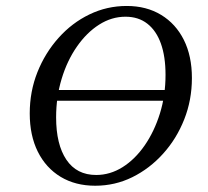

<svg xmlns="http://www.w3.org/2000/svg" viewBox="-20 -602 688 634"><path d="M127.4 -269.4 133.1 -304.8H567.7L562.1 -269.4ZM294.4 11.3Q229 11.3 180.2 -18.1Q131.5 -47.6 104.8 -101.2Q78.2 -154.8 78.2 -227.4Q78.2 -300 103.6 -363.7Q129 -427.4 173.4 -477Q217.7 -526.6 275.4 -554.4Q333.1 -582.3 398.4 -582.3Q463.7 -582.3 512.1 -552.8Q560.5 -523.4 587.1 -470.2Q613.7 -416.9 613.7 -344.4Q613.7 -271.8 588.3 -207.7Q562.9 -143.5 518.5 -94.4Q474.2 -45.2 416.9 -16.9Q359.7 11.3 294.4 11.3ZM297.6 -24.2Q343.5 -24.2 384.7 -50Q425.8 -75.8 457.7 -121.8Q489.5 -167.7 508.1 -227.4Q526.6 -287.1 526.6 -354.8Q526.6 -415.3 511.3 -458.1Q496 -500.8 466.5 -523.8Q437.1 -546.8 394.4 -546.8Q348.4 -546.8 307.3 -520.6Q266.1 -494.4 233.9 -448Q201.6 -401.6 183.5 -341.5Q165.3 -281.5 165.3 -214.5Q165.3 -125 199.2 -74.6Q233.1 -24.2 297.6 -24.2Z"/></svg>

Font: Playfair 9pt
Style: Italic
Weight: 400
Italic angle: -15.6°
Designer: Claus Eggers Sørensen
Foundry: Claus Eggers Sørensen
Version: Version 2.001;gftools[0.9.30]